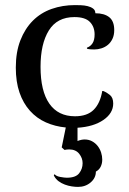

<svg xmlns="http://www.w3.org/2000/svg" viewBox="-20 -488 504 753"><path d="M274 -468Q284 -468 297.5 -467.5Q311 -467 323.5 -464Q336 -461 345 -454.5Q354 -448 354 -436Q389 -436 408.5 -420.5Q428 -405 428 -370Q428 -350 421 -335.5Q414 -321 403 -312Q392 -303 378 -298.5Q364 -294 350 -294Q344 -294 335.5 -294.5Q327 -295 321 -297V-301Q335 -306 343 -318.5Q351 -331 351 -353Q351 -383 332.5 -402Q314 -421 272 -421Q204 -421 171.5 -368.5Q139 -316 139 -226Q139 -131 173.5 -81.5Q208 -32 274 -32Q322 -32 347.5 -57.5Q373 -83 381 -131H385Q398 -126 411 -115.5Q424 -105 424 -82Q424 -44 385.5 -17.5Q347 9 284 13V65Q299 59 312 59Q328 59 341 66Q354 73 363 84.5Q372 96 376.5 110Q381 124 381 138Q381 153 375 165.5Q369 178 356 185Q356 210 335.5 227.5Q315 245 286 245Q275 245 261.5 243Q248 241 234.5 236Q221 231 209.5 222.5Q198 214 191 200L194 195Q200 203 216.5 206Q233 209 242 209Q277 209 290.5 191.5Q304 174 304 152Q304 132 290.5 115Q277 98 251 98Q246 98 242 98.5Q238 99 233 100L222 90L238 12Q196 8 160 -8Q124 -24 97.5 -53.5Q71 -83 56.5 -125Q42 -167 42 -223Q42 -284 60 -330Q78 -376 109 -407Q140 -438 182.5 -453Q225 -468 274 -468Z"/></svg>

Font: Milonga
Style: Regular
Weight: 400
Designer: Pablo Impallari, Brenda Gallo, Rodrigo Fuenzalida
Foundry: Pablo Impallari, Brenda Gallo, Rodrigo Fuenzalida
Version: Version 1.000; ttfautohint (v0.93) -l 8 -r 50 -G 200 -x 14 -